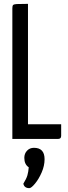

<svg xmlns="http://www.w3.org/2000/svg" viewBox="-20 -720 354 995"><path d="M44 0ZM297 -16Q297 0 281 0H44V-677Q44 -690 48 -694Q52 -698 66 -699Q80 -700 125 -700V-76H297ZM156 46Q211 46 211 105Q211 139 196 173.5Q181 208 161.5 231.5Q142 255 132 255Q106 255 101 232Q117 206 122 188.5Q127 171 129 147Q106 132 106 98Q106 76 120 61Q134 46 156 46Z"/></svg>

Font: Yanone Kaffeesatz
Style: Regular
Weight: 400
Designer: Yanone (Cyrillic: Daniel Pouzeot & Huerta Tipografica)
Foundry: Yanone
Version: Version 1.100;PS 001.100;hotconv 1.0.70;makeotf.lib2.5.58329